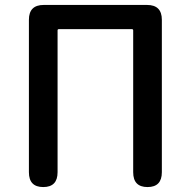

<svg xmlns="http://www.w3.org/2000/svg" viewBox="-20 -757 772 777"><path d="M155 0Q97 0 97 -60V-677Q97 -737 157 -737H575Q635 -737 635 -677V-60Q635 0 577 0Q519 0 519 -60V-634Q519 -639 514 -639H218Q213 -639 213 -634V-60Q213 0 155 0Z"/></svg>

Font: Resource Han Rounded JP Medium
Style: Regular
Weight: 500
Designer: Cyano Hao (round all glyphs); Ryoko NISHIZUKA 西塚涼子 (kana, bopomofo & ideographs); Paul D. Hunt (Latin, Greek & Cyrillic)
Foundry: Cyano Hao
Version: 0.990